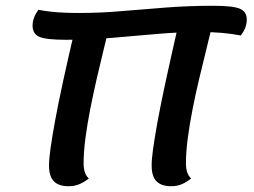

<svg xmlns="http://www.w3.org/2000/svg" viewBox="-20 -621 880 666"><path d="M574 25Q540 25 523 8Q506 -9 506 -47Q506 -68 511 -104.5Q516 -141 526.5 -199Q537 -257 555 -340Q573 -423 599 -537L717 -545Q717 -538 710.5 -510.5Q704 -483 693.5 -440.5Q683 -398 671 -348Q659 -298 648.5 -245Q638 -192 631.5 -143Q625 -94 625 -55Q625 -36 629.5 -23Q634 -10 643 -2Q627 11 610.5 18Q594 25 574 25ZM218 25Q184 25 167 8Q150 -9 150 -47Q150 -68 155 -104.5Q160 -141 170.5 -199Q181 -257 199 -340Q217 -423 244 -537L361 -545Q361 -538 354.5 -510.5Q348 -483 337.5 -440.5Q327 -398 315.5 -348Q304 -298 293.5 -245Q283 -192 276.5 -143Q270 -94 270 -55Q270 -36 274.5 -23Q279 -10 288 -2Q272 11 255 18Q238 25 218 25ZM209 -483Q139 -483 116 -493.5Q93 -504 93 -532Q93 -559 113 -587Q134 -583 156.5 -580.5Q179 -578 204 -577Q229 -576 256 -576Q327 -576 402.5 -582.5Q478 -589 557.5 -595Q637 -601 719 -601Q787 -601 811.5 -591Q836 -581 836 -553Q836 -524 815 -498Q784 -504 749 -507Q714 -510 675 -510Q604 -510 528 -503.5Q452 -497 372 -490Q292 -483 209 -483Z"/></svg>

Font: Lemonada
Style: Regular
Weight: 400
Designer: Mohamed Gaber (Arabic), Eduardo Tunni (Latin)
Foundry: Kief Type Foundry
Version: Version 4.005